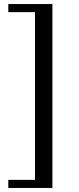

<svg xmlns="http://www.w3.org/2000/svg" viewBox="-20 -719 390 949"><path d="M239 210H21V170H153V-659H21V-699H239Z"/></svg>

Font: Myanglish
Style: Regular
Weight: 400
Designer: KyawKyaw ( MaYenGone)
Foundry: TattooFont3D
Version: Version 1.003 December 13, 2014